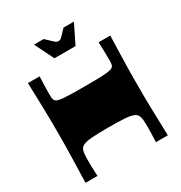

<svg xmlns="http://www.w3.org/2000/svg" viewBox="-202 -1026 1098 1167"><g transform="rotate(-30 347.0 -442.0)"><path d="M58 0Q60 -72 61.5 -118Q63 -164 63.5 -194.5Q64 -225 64.5 -247.5Q65 -270 65 -293.5Q65 -317 65 -350Q65 -383 65 -406.5Q65 -430 64.5 -452.5Q64 -475 63.5 -505.5Q63 -536 61.5 -582Q60 -628 58 -700H140Q139 -676 138.5 -658Q138 -640 137.5 -626Q137 -612 137 -601.5Q137 -591 137 -581.5Q137 -572 137 -563Q137 -545 142.5 -534Q148 -523 168 -518Q188 -513 230.5 -511.5Q273 -510 347 -510Q421 -510 463.5 -511.5Q506 -513 526 -518Q546 -523 551.5 -534Q557 -545 557 -563Q557 -572 557 -581.5Q557 -591 557 -601.5Q557 -612 556.5 -626Q556 -640 555.5 -658Q555 -676 554 -700H636Q634 -628 632.5 -582Q631 -536 630.5 -505.5Q630 -475 629.5 -452.5Q629 -430 629 -406.5Q629 -383 629 -350Q629 -317 629 -293.5Q629 -270 629.5 -247.5Q630 -225 630.5 -194.5Q631 -164 632.5 -118Q634 -72 636 0H552Q553 -21 553.5 -35.5Q554 -50 554.5 -61.5Q555 -73 555 -82Q555 -91 555 -100.5Q555 -110 555 -121Q555 -156 549.5 -176.5Q544 -197 524 -206.5Q504 -216 462 -219Q420 -222 347 -222Q274 -222 232 -219Q190 -216 170 -206.5Q150 -197 144.5 -176.5Q139 -156 139 -121Q139 -110 139 -100.5Q139 -91 139 -82Q139 -73 139.5 -61.5Q140 -50 140.5 -35.5Q141 -21 142 0ZM273 -750 207 -884H275Q304 -856 316.5 -844.5Q329 -833 334.5 -830.5Q340 -828 347 -828Q355 -828 360 -830.5Q365 -833 376.5 -844.5Q388 -856 414 -884H487L421 -750Z"/></g></svg>

Font: Ojuju ExtraBold
Style: Regular
Weight: 800
Designer: Chisaokwu Joboson, Mirko Velimirovic
Foundry: Udi Foundry
Version: Version 1.000